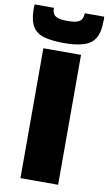

<svg xmlns="http://www.w3.org/2000/svg" viewBox="-138 -970 578 1019"><g transform="rotate(10 150.5 -460.5)"><path d="M49 0V-700H252V0ZM151 -746Q89 -746 47 -757Q5 -768 -16 -800Q-37 -832 -38 -893Q-38 -900 -38 -907Q-38 -914 -37 -921H67Q67 -920 67 -918.5Q67 -917 67 -915Q67 -902 73 -890Q79 -878 96.5 -871.5Q114 -865 151 -865Q187 -865 204 -872Q221 -879 226.5 -890.5Q232 -902 233 -915Q233 -917 233 -918.5Q233 -920 233 -921H338Q339 -914 339 -907Q339 -900 338 -893Q338 -837 319 -805Q300 -773 259 -759.5Q218 -746 151 -746Z"/></g></svg>

Font: Georama ExtraCondensed Thin ExtraBold
Style: Regular
Weight: 800
Version: Version 1.001